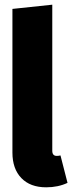

<svg xmlns="http://www.w3.org/2000/svg" viewBox="-20 -781 308 819"><path d="M33 -130V-743L203 -761V-138Q203 -116 222 -116Q230 -116 238 -118L268 -1Q228 18 177 18Q109 18 71 -21.5Q33 -61 33 -130Z"/></svg>

Font: Fira Sans Compressed ExtraBold
Style: Regular
Weight: 800
Width: 1
Designer: bBox Type GmbH & Carrois Corporate GbR & Edenspiekermann AG
Foundry: bBox Type GmbH & Carrois Corporate GbR & Edenspiekermann AG
Version: Version 4.301